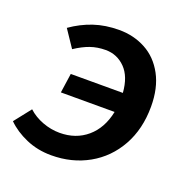

<svg xmlns="http://www.w3.org/2000/svg" viewBox="-117 -654 757 769"><g transform="rotate(20 261.5 -269.5)"><path d="M-11 -63 45 -134Q71 -110 107 -96.5Q143 -83 180 -83Q249 -83 296.5 -123.5Q344 -164 359 -237H130L142 -320H364Q359 -388 324.5 -423Q290 -458 241 -458Q206 -458 176 -447.5Q146 -437 113 -415L64 -488Q108 -519 157 -535.5Q206 -552 265 -552Q327 -552 378 -524.5Q429 -497 459 -441.5Q489 -386 489 -307Q489 -211 448.5 -138.5Q408 -66 337.5 -26.5Q267 13 179 13Q121 13 71.5 -8.5Q22 -30 -11 -63Z"/></g></svg>

Font: Nebula Sans Semibold
Style: Regular
Weight: 600
Italic angle: -9°
Designer: Paul D. Hunt for Adobe (as Source Sans)
Foundry: Nebula Entertainment & Broadcasting LLC
Version: Version 1.010